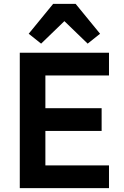

<svg xmlns="http://www.w3.org/2000/svg" viewBox="-20 -970 640 990"><path d="M542 0V-117H214V-295H504V-412H214V-581H542V-698H82V0ZM254 -950 128 -796 192 -745 312 -861 432 -745 496 -796 370 -950Z"/></svg>

Font: IBM Plex Devanagari Medium
Style: Regular
Weight: 600
Designer: Mike Abbink, Paul van der Laan, Pieter van Rosmalen, Erin McLaughlin
Foundry: Bold Monday
Version: Version 1.0